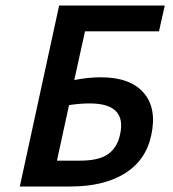

<svg xmlns="http://www.w3.org/2000/svg" viewBox="-20 -678 628 698"><path d="M558 -564H289L250 -387Q300 -397 347 -397Q453 -397 502 -341Q551 -285 530 -187Q511 -96 434.5 -48Q358 0 236 0H52L195 -658H579ZM306 -302Q272 -302 231 -296L187 -94H272Q339 -94 372.5 -117.5Q406 -141 416 -187Q443 -302 306 -302Z"/></svg>

Font: EauTest
Style: Bold Italic
Weight: 700
Italic angle: -12°
Designer: Christian Thalmann (Catharsis Fonts)
Version: Version 0.001;PS 000.001;hotconv 1.0.88;makeotf.lib2.5.64775